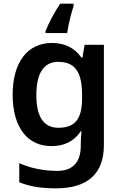

<svg xmlns="http://www.w3.org/2000/svg" viewBox="-20 -786 666 1046"><path d="M381 -753V-766H308C274 -716 244 -657 228 -616V-606H346C352 -649 368 -716 381 -753ZM263 -552C129 -552 49 -446 49 -270C49 -94 128 10 260 10C329 10 383 -15 420 -71H424C422 -55 420 -24 420 -4V10C420 98 375 145 293 145C217 145 146 130 85 103V207C144 231 208 240 285 240C459 240 546 159 546 4V-542H441L429 -472H424C386 -526 331 -552 263 -552ZM296 -449C387 -449 427 -397 427 -269V-250C427 -134 386 -90 298 -90C217 -90 178 -151 178 -268C178 -387 219 -449 296 -449Z"/></svg>

Font: Noto Sans Tai Tham SemiBold
Style: Regular
Weight: 600
Designer: Monotype Design Team 2013. Revised by David WIlliams 2020
Foundry: Monotype Imaging Inc.
Version: Version 2.002